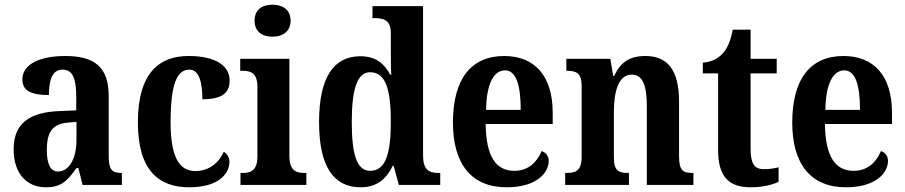

<svg xmlns="http://www.w3.org/2000/svg" viewBox="-20 -786 3848 816"><path d="M175 10C241 10 267 -18 305 -72H313L331 0H498V-51H495C455 -51 442 -67 442 -122V-377C442 -503 380 -548 257 -548C155 -548 75 -516 75 -448C75 -401 112 -382 188 -382C188 -449 203 -490 246 -490C291 -490 304 -448 304 -374V-317L233 -314C103 -309 38 -260 38 -152C38 -42 99 10 175 10ZM226 -57C194 -57 179 -90 179 -148C179 -222 201 -259 268 -265L305 -268V-191C305 -112 274 -57 226 -57Z M784 10C912 10 955 -50 955 -98C955 -117 946 -132 931 -141C911 -95 869 -59 810 -59C736 -59 705 -130 705 -267C705 -439 736 -490 785 -490C828 -490 840 -432 840 -364C935 -364 956 -400 956 -444C956 -503 902 -548 781 -548C661 -548 566 -481 566 -266C566 -63 654 10 784 10Z M1138 -630C1180 -630 1215 -651 1215 -698C1215 -746 1180 -766 1138 -766C1095 -766 1062 -746 1062 -698C1062 -651 1095 -630 1138 -630ZM1002 0H1282V-51H1272C1236 -51 1210 -64 1210 -123V-536H1001V-485H1014C1049 -485 1074 -472 1074 -417V-122C1074 -64 1049 -51 1012 -51H1002Z M1513 10C1581 10 1622 -25 1649 -81H1653L1675 0H1851V-51H1843C1802 -51 1778 -65 1778 -126V-760H1563V-709H1570C1609 -709 1641 -702 1641 -646V-580C1641 -542 1641 -500 1643 -469H1638C1614 -515 1577 -547 1512 -547C1400 -547 1336 -460 1336 -267C1336 -75 1400 10 1513 10ZM1553 -60C1497 -60 1475 -128 1475 -267C1475 -404 1497 -479 1553 -479C1620 -479 1641 -404 1641 -268C1641 -133 1619 -60 1553 -60Z M2133 10C2261 10 2312 -52 2312 -102C2312 -124 2299 -138 2282 -144C2262 -97 2226 -60 2166 -60C2087 -60 2046 -121 2044 -259H2329V-307C2329 -465 2251 -548 2123 -548C1984 -548 1905 -453 1905 -265C1905 -91 1982 10 2133 10ZM2193 -319H2046C2047 -428 2078 -487 2126 -487C2174 -487 2193 -423 2193 -319Z M2382 0H2653V-51H2649C2611 -51 2589 -59 2589 -116V-311C2589 -393 2607 -469 2665 -469C2714 -469 2729 -418 2729 -333V0H2927V-51H2923C2884 -51 2866 -60 2866 -122V-354C2866 -490 2816 -548 2723 -548C2653 -548 2616 -519 2590 -463H2586L2574 -536H2387V-485H2391C2429 -485 2452 -476 2452 -420V-120C2452 -60 2427 -51 2388 -51H2382Z M3170 10C3228 10 3270 -4 3289 -13V-75C3270 -70 3249 -67 3226 -67C3184 -67 3170 -93 3170 -156V-474H3281V-536H3170V-660H3094C3085 -612 3072 -583 3055 -563C3037 -541 3008 -522 2967 -520V-474H3032V-147C3032 -31 3082 10 3170 10Z M3575 10C3703 10 3754 -52 3754 -102C3754 -124 3741 -138 3724 -144C3704 -97 3668 -60 3608 -60C3529 -60 3488 -121 3486 -259H3771V-307C3771 -465 3693 -548 3565 -548C3426 -548 3347 -453 3347 -265C3347 -91 3424 10 3575 10ZM3635 -319H3488C3489 -428 3520 -487 3568 -487C3616 -487 3635 -423 3635 -319Z"/></svg>

Font: Noto Serif Georgian Condensed Bold
Style: Regular
Weight: 700
Width: 3
Designer: Monotype Design Team, Akaki Razmadze
Foundry: Google LLC
Version: Version 2.003